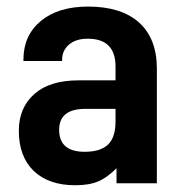

<svg xmlns="http://www.w3.org/2000/svg" viewBox="-20 -546 541 572"><path d="M393.6 -479.5Q447.3 -431.6 447.3 -341.8V0H327.1V-44.9Q314.5 -32.2 300.8 -22Q287.1 -11.7 273.4 -5.9Q246.1 5.9 204.1 5.9Q125 5.9 80.1 -37.1Q36.1 -80.1 36.1 -156.2Q36.1 -225.6 83 -266.6Q128.9 -306.6 213.9 -306.6H324.2V-347.7Q324.2 -430.7 241.2 -430.7Q206.1 -430.7 185.5 -413.1Q165 -395.5 165 -367.2V-364.3H49.8V-368.2Q49.8 -440.4 101.6 -483.4Q153.3 -526.4 242.2 -526.4Q340.8 -526.4 393.6 -479.5ZM302.7 -116.2Q324.2 -137.7 324.2 -184.6V-221.7H234.4Q156.2 -221.7 156.2 -159.2Q156.2 -93.8 232.4 -93.8Q280.3 -93.8 302.7 -116.2Z"/></svg>

Font: Dinish
Style: Bold
Weight: 700
Designer: Bert Driehuis
Foundry: Playbeing
Version: Version 3.006; git-39231f3c-release